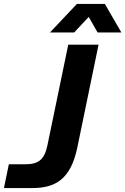

<svg xmlns="http://www.w3.org/2000/svg" viewBox="-54 -956 637 976"><path d="M-34 0H109C225 0 305 -42 339 -206L447 -729H293L187 -217C172 -145 142 -121 75 -121H-9ZM200 -791H323L397 -870L442 -791H563L479 -936H337Z"/></svg>

Font: Mona Sans
Style: Bold Italic
Weight: 700
Italic angle: -11.7°
Designer: Deni Anggara
Foundry: GitHub
Version: Version 2.000;Glyphs 3.2.3 (3260)